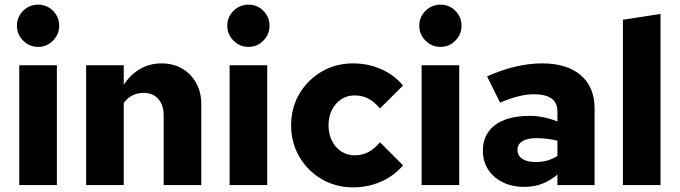

<svg xmlns="http://www.w3.org/2000/svg" viewBox="-20 -797 2928 827"><path d="M63 0V-516H225V0ZM144.4 -595Q107 -595 80 -621.8Q53 -648.6 53 -686.3Q53 -724 79.8 -750.5Q106.6 -777 144.3 -777Q182 -777 208.5 -750.4Q235 -723.8 235 -686.4Q235 -649 208.4 -622Q181.8 -595 144.4 -595Z M351 0V-516H513V-432Q543 -477 584.5 -500.5Q626 -524 676 -524Q726 -524 764.5 -501.5Q803 -479 825 -439.5Q847 -400 847 -348V0H685V-301Q685 -345 661.5 -371Q638 -397 599 -397Q573 -397 551.5 -386.5Q530 -376 513 -354V0Z M969 0V-516H1131V0ZM1050.4 -595Q1013 -595 986 -621.8Q959 -648.6 959 -686.3Q959 -724 985.8 -750.5Q1012.6 -777 1050.3 -777Q1088 -777 1114.5 -750.4Q1141 -723.8 1141 -686.4Q1141 -649 1114.4 -622Q1087.8 -595 1050.4 -595Z M1501 10Q1426 10 1365.5 -25.5Q1305 -61 1269.5 -121.5Q1234 -182 1234 -257Q1234 -333 1269.5 -393Q1305 -453 1365.5 -488.5Q1426 -524 1501 -524Q1565 -524 1621 -499.5Q1677 -475 1716 -429L1617 -330Q1592 -359 1566 -372.5Q1540 -386 1507 -386Q1475 -386 1449.5 -369Q1424 -352 1409.5 -323Q1395 -294 1395 -257Q1395 -220 1409.5 -191Q1424 -162 1449.5 -145Q1475 -128 1507 -128Q1540 -128 1566 -141.5Q1592 -155 1617 -184L1716 -85Q1677 -39 1621 -14.5Q1565 10 1501 10Z M1796 0V-516H1958V0ZM1877.4 -595Q1840 -595 1813 -621.8Q1786 -648.6 1786 -686.3Q1786 -724 1812.8 -750.5Q1839.6 -777 1877.3 -777Q1915 -777 1941.5 -750.4Q1968 -723.8 1968 -686.4Q1968 -649 1941.4 -622Q1914.8 -595 1877.4 -595Z M2238 8Q2186 8 2145.5 -12Q2105 -32 2082.5 -67Q2060 -102 2060 -148Q2060 -196 2084 -229.5Q2108 -263 2153 -280.5Q2198 -298 2261 -298Q2289 -298 2318 -292.5Q2347 -287 2381 -274V-316Q2381 -354 2356 -372.5Q2331 -391 2279 -391Q2250 -391 2214.5 -382.5Q2179 -374 2134 -355L2078 -468Q2203 -524 2315 -524Q2422 -524 2481.5 -473Q2541 -422 2541 -330V0H2381V-45Q2347 -17 2313 -4.5Q2279 8 2238 8ZM2209 -151Q2209 -126 2230 -112.5Q2251 -99 2288 -99Q2314 -99 2337 -105.5Q2360 -112 2381 -125V-191Q2359 -196 2337 -199Q2315 -202 2292 -202Q2252 -202 2230.5 -189Q2209 -176 2209 -151Z M2663 0V-712L2825 -737V0Z"/></svg>

Font: Red Hat Text VF
Style: Regular
Weight: 300
Designer: Pentagram, MCKL
Foundry: Pentagram, MCKL
Version: Version 1.023